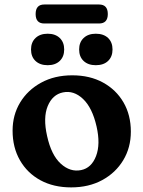

<svg xmlns="http://www.w3.org/2000/svg" viewBox="-20 -821 638 854"><path d="M301.5 -486Q379.5 -486 438 -454Q496.5 -422 529.2 -365.8Q562 -309.5 562 -235.5Q562 -164.5 528.2 -108.5Q494.5 -52.5 434.8 -20Q375 12.5 296.5 12.5Q218.5 12.5 160 -19.2Q101.5 -51 68.8 -108Q36 -165 36 -240Q36 -309.5 69.5 -365Q103 -420.5 162.8 -453.2Q222.5 -486 301.5 -486ZM341 -64.5Q387 -74 407.2 -126.8Q427.5 -179.5 409.5 -258.5Q390.5 -342 349.2 -381Q308 -420 260 -410Q213.5 -400.5 192.2 -349Q171 -297.5 189.5 -216Q208 -131.5 250.2 -93Q292.5 -54.5 341 -64.5ZM192 -531Q158 -531 138 -549.8Q118 -568.5 118 -601Q118 -633 138 -652Q158 -671 192 -671Q226 -671 245.8 -652Q265.5 -633 265.5 -601Q265.5 -569 245.8 -550Q226 -531 192 -531ZM406 -531Q372 -531 352 -549.8Q332 -568.5 332 -601Q332 -633 352 -652Q372 -671 406 -671Q441 -671 460.8 -652Q480.5 -633 480.5 -601Q480.5 -569 460.8 -550Q441 -531 406 -531ZM138.5 -758.5Q138.5 -801 177 -801H420.5Q459.5 -801 459.5 -758.5Q459.5 -716.5 420.5 -716.5H177Q138.5 -716.5 138.5 -758.5Z"/></svg>

Font: Fraunces 9pt SuperSoft SemiBold
Style: Regular
Weight: 600
Version: Version 1.000;[0bf87f6ff]